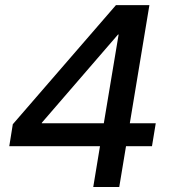

<svg xmlns="http://www.w3.org/2000/svg" viewBox="-20 -748 677 768"><path d="M17.1 -163.1 31.2 -251 443.8 -727.5H511.7L492.2 -609.9H452.1L147.5 -257.3L147 -254.9H603L587.9 -163.1ZM353 0 384.3 -189.5 391.1 -230 474.1 -727.5H577.6L457 0Z"/></svg>

Font: Inter 28pt Medium
Style: Italic
Weight: 500
Italic angle: -9.3988°
Designer: Rasmus Andersson
Foundry: rsms
Version: Version 4.001;git-66647c0bb